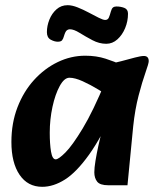

<svg xmlns="http://www.w3.org/2000/svg" viewBox="-20 -705 606 741"><path d="M143 16Q87 16 55.5 -30.5Q24 -77 24 -157Q24 -230 47.5 -291Q71 -352 111.5 -396.5Q152 -441 203 -465.5Q254 -490 309 -490Q352 -490 387.5 -478.5Q423 -467 448 -455L419 -321Q393 -339 361 -358.5Q329 -378 299 -391.5Q269 -405 248 -405Q228 -405 210.5 -373Q193 -341 182.5 -292.5Q172 -244 172 -193Q172 -149 177 -119.5Q182 -90 195 -90Q206 -90 232.5 -116.5Q259 -143 299 -209Q339 -275 388 -393L427 -297Q373 -177 324 -108.5Q275 -40 230.5 -12Q186 16 143 16ZM398 10Q366 10 355 -4Q344 -18 344 -40Q344 -57 348.5 -84.5Q353 -112 360 -144Q367 -176 375 -204L397 -279L363 -305L387 -456Q419 -461 448.5 -469Q478 -477 501 -483Q524 -489 535 -489Q554 -489 554 -469Q554 -460 541.5 -425Q529 -390 515 -336.5Q501 -283 494 -217L472 10ZM161 -581Q161 -605 170.5 -629Q180 -653 198 -669Q216 -685 241 -685Q258 -685 279.5 -676.5Q301 -668 322.5 -656.5Q344 -645 361 -636.5Q378 -628 386 -628Q396 -628 400 -637Q404 -646 408 -661Q411 -672 416 -676Q421 -680 429 -680Q446 -680 460 -674.5Q474 -669 474 -652Q474 -623 463 -596.5Q452 -570 433 -553Q414 -536 390 -536Q363 -536 336.5 -550Q310 -564 287.5 -578Q265 -592 250 -592Q243 -592 237.5 -587.5Q232 -583 227 -566Q224 -555 219.5 -549.5Q215 -544 203 -544Q190 -544 175.5 -552Q161 -560 161 -581Z"/></svg>

Font: Alkatra
Style: Regular
Weight: 400
Designer: Suman Bhandary
Version: Version 1.100;gftools[0.9.22]